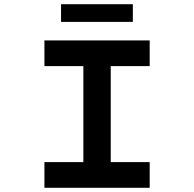

<svg xmlns="http://www.w3.org/2000/svg" viewBox="-20 -892 921 912"><path d="M191 0V-122H376V-578H191V-700H691V-578H506V-122H691V0ZM270 -788V-872H611V-788Z"/></svg>

Font: Lexend Zetta Medium
Style: Regular
Weight: 500
Designer: Bonnie Shaver-Troup, Thomas Jockin
Foundry: Lexend
Version: Version 1.007